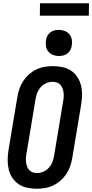

<svg xmlns="http://www.w3.org/2000/svg" viewBox="-20 -1148 565 1176"><path d="M206 8Q176 8 147 2Q118 -4 95 -19.5Q72 -35 56 -58.5Q40 -82 33.5 -110Q27 -138 27 -167.5Q27 -197 32 -228L86 -552Q90 -578 98.5 -603Q107 -628 121.5 -650.5Q136 -673 156.5 -691.5Q177 -710 201.5 -722Q226 -734 252 -738.5Q278 -743 303 -743Q333 -743 362 -737Q391 -731 414.5 -715.5Q438 -700 453.5 -676.5Q469 -653 476 -625Q483 -597 482.5 -567.5Q482 -538 477 -507L423 -183Q419 -157 410.5 -132Q402 -107 387.5 -84.5Q373 -62 352.5 -43.5Q332 -25 307.5 -13Q283 -1 257 3.5Q231 8 206 8ZM207 -88Q227 -88 247 -97Q267 -106 281 -122.5Q295 -139 302 -158.5Q309 -178 312 -198L366 -523Q369 -537 370 -551.5Q371 -566 369.5 -579.5Q368 -593 363.5 -605.5Q359 -618 350.5 -628Q342 -638 329 -642.5Q316 -647 302 -647Q282 -647 262 -638Q242 -629 228 -612.5Q214 -596 207 -576.5Q200 -557 197 -537L143 -212Q140 -198 139 -183.5Q138 -169 139.5 -155.5Q141 -142 145.5 -129.5Q150 -117 158.5 -107Q167 -97 180 -92.5Q193 -88 207 -88ZM340 -805Q321 -805 304 -812Q287 -819 275.5 -833Q264 -847 261.5 -866Q259 -885 262 -904Q264 -918 271 -930Q278 -942 289.5 -950.5Q301 -959 314.5 -962Q328 -965 341 -965Q360 -965 377.5 -958Q395 -951 406 -937Q417 -923 420 -904Q423 -885 419 -866Q417 -852 410 -840Q403 -828 391.5 -819.5Q380 -811 366.5 -808Q353 -805 340 -805ZM224 -1052 225 -1128H525L524 -1052Z"/></svg>

Font: Iosevka Curly
Style: Bold Italic
Weight: 700
Italic angle: -9°
Monospace: yes
Designer: Belleve Invis
Foundry: Belleve Invis
Version: Version 22.1.2; ttfautohint (v1.8.4)